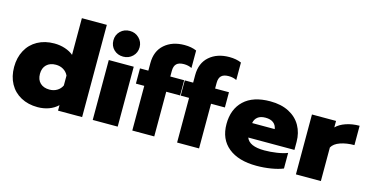

<svg xmlns="http://www.w3.org/2000/svg" viewBox="-76 -1108 2874 1486"><g transform="rotate(15 1360.5 -364.5)"><path d="M20 -239Q20 -314 51.5 -372.5Q83 -431 141 -463Q199 -495 275 -495Q321 -495 361.5 -481.5Q402 -468 429 -445V-739H629V0H436V-44Q406 -15 364.5 0Q323 15 275 15Q199 15 141 -16.5Q83 -48 51.5 -105.5Q20 -163 20 -239ZM429 -200V-279Q416 -307 389.5 -323Q363 -339 329 -339Q282 -339 254.5 -312.5Q227 -286 227 -239Q227 -192 254.5 -166Q282 -140 329 -140Q363 -140 389.5 -156Q416 -172 429 -200Z M709 -637Q709 -681 739 -710.5Q769 -740 814 -740Q858 -740 888.5 -710Q919 -680 919 -637Q919 -593 888.5 -563.5Q858 -534 814 -534Q769 -534 739 -563Q709 -592 709 -637ZM714 -480H914V0H714Z M1031 -358H964V-480H1031V-540Q1031 -637 1092.5 -690.5Q1154 -744 1252 -744Q1307 -744 1348 -726V-586Q1320 -600 1285 -600Q1245 -600 1226 -582Q1207 -564 1207 -525V-480H1318V-358H1207V0H1031Z M1390 -358H1323V-480H1390V-540Q1390 -637 1451.5 -690.5Q1513 -744 1611 -744Q1666 -744 1707 -726V-586Q1679 -600 1644 -600Q1604 -600 1585 -582Q1566 -564 1566 -525V-480H1677V-358H1566V0H1390Z M1722 -238Q1722 -357 1795 -426Q1868 -495 2005 -495Q2093 -495 2155.5 -462.5Q2218 -430 2250 -373Q2282 -316 2282 -245V-180H1912Q1936 -116 2057 -116Q2105 -116 2155.5 -123.5Q2206 -131 2241 -145V-20Q2203 -4 2146 5.5Q2089 15 2029 15Q1884 15 1803 -51Q1722 -117 1722 -238ZM2093 -296Q2088 -328 2065 -345.5Q2042 -363 2002 -363Q1962 -363 1939.5 -345Q1917 -327 1912 -296Z M2342 -480H2535V-428Q2563 -457 2612.5 -474Q2662 -491 2721 -491V-336Q2658 -336 2609 -319Q2560 -302 2542 -269V0H2342Z"/></g></svg>

Font: Prompt ExtraBold
Style: Regular
Weight: 800
Designer: Katatrad Team
Foundry: CadsonDemak
Version: Version 1.000